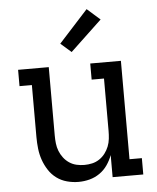

<svg xmlns="http://www.w3.org/2000/svg" viewBox="-54 -812 709 867"><g transform="rotate(-5 300.0 -379.0)"><path d="M267 8Q241 8 215 1Q189 -6 168 -21.5Q147 -37 132.5 -59.5Q118 -82 109.5 -106.5Q101 -131 98 -157.5Q95 -184 95 -210V-446H39V-520H178V-210Q178 -192 180 -174Q182 -156 188.5 -139.5Q195 -123 206 -108.5Q217 -94 232 -84Q247 -74 264.5 -70Q282 -66 300 -66Q318 -66 335.5 -70Q353 -74 368 -84Q383 -94 394 -108.5Q405 -123 411.5 -139.5Q418 -156 420 -174Q422 -192 422 -210V-447H366V-520H505V-74H561V0H422V-100Q413 -76 398.5 -55Q384 -34 363 -19.5Q342 -5 317.5 1.5Q293 8 267 8ZM287 -579 239 -621 371 -766 430 -714Z"/></g></svg>

Font: Iosevka HT Extended
Style: Regular
Weight: 400
Width: 7
Monospace: yes
Designer: Belleve Invis
Foundry: Belleve Invis
Version: Version 32.3.0; ttfautohint (v1.8.4)